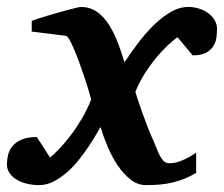

<svg xmlns="http://www.w3.org/2000/svg" viewBox="-38 -520 644 552"><path d="M585.9 -437Q585.9 -427.2 584.5 -414.1Q583 -400.9 576.4 -389.2Q569.8 -377.4 555.7 -369.1Q541.5 -360.8 516.1 -360.8L472.2 -413.1Q460 -404.3 443.8 -389.2Q427.7 -374 410.9 -353.8Q394 -333.5 378.4 -308.8Q362.8 -284.2 351.1 -255.9Q353.5 -247.1 358.9 -231.2Q364.3 -215.3 370.8 -196.8Q377.4 -178.2 384.8 -159.2Q392.1 -140.1 398.9 -125Q405.8 -109.9 410.9 -96.4Q416 -83 421.4 -72.8Q426.8 -62.5 433.1 -56.6Q439.5 -50.8 448.2 -50.8Q452.1 -50.8 458.7 -51.3Q465.3 -51.8 474.6 -54.7Q483.9 -57.6 496.6 -63.7Q509.3 -69.8 525.9 -81.1V-22.9Q508.8 -12.7 492.2 -6.1Q475.6 0.5 458.5 4.6Q441.4 8.8 422.6 10.5Q403.8 12.2 381.8 12.2Q357.4 12.2 336.9 -4.2Q316.4 -20.5 299.8 -45.4Q283.2 -70.3 271 -99.6Q258.8 -128.9 251 -154.8Q247.1 -148.4 238.8 -133.8Q230.5 -119.1 218 -100.6Q205.6 -82 189.9 -62Q174.3 -42 155.8 -25.6Q137.2 -9.3 116.7 1.5Q96.2 12.2 74.2 12.2Q56.6 12.2 40 8.3Q23.4 4.4 10.5 -3.2Q-2.4 -10.7 -10.3 -22Q-18.1 -33.2 -18.1 -47.9Q-18.1 -59.6 -15.1 -73.2Q-12.2 -86.9 -3.2 -98.6Q5.9 -110.4 22.9 -118.2Q40 -126 67.9 -126L106 -66.9Q119.1 -78.1 134.8 -94.7Q150.4 -111.3 166.5 -132.6Q182.6 -153.8 197.5 -179.2Q212.4 -204.6 224.1 -233.9Q221.7 -243.7 216.6 -261Q211.4 -278.3 204.6 -298.3Q197.8 -318.4 190.2 -339.4Q182.6 -360.4 175.3 -377.4Q168 -394.5 161.9 -405.5Q155.8 -416.5 151.9 -417L53.2 -429.2V-460Q59.1 -462.4 71 -466.3Q83 -470.2 97.7 -474.6Q112.3 -479 127.9 -483.4Q143.6 -487.8 157.2 -491.5Q170.9 -495.1 181.2 -497.6Q191.4 -500 194.8 -500Q218.3 -500 236.6 -488.8Q254.9 -477.5 269.8 -456.8Q284.7 -436 296.9 -406.7Q309.1 -377.4 319.8 -340.8Q337.4 -367.2 358.4 -395.3Q379.4 -423.3 403.1 -446.8Q426.8 -470.2 452.1 -485.1Q477.5 -500 503.9 -500Q519 -500 533.9 -495.4Q548.8 -490.7 560.3 -482.4Q571.8 -474.1 578.9 -462.4Q585.9 -450.7 585.9 -437Z"/></svg>

Font: Charis SIL Cyr
Style: Bold Italic
Weight: 700
Italic angle: -11°
Foundry: SIL International
Version: Version 5.000